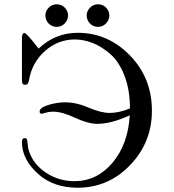

<svg xmlns="http://www.w3.org/2000/svg" viewBox="-20 -859 818 901"><path d="M83 -191.9Q83 -210.9 95.2 -210.9Q106.4 -210.9 107.9 -199.2Q108.9 -196.3 109.4 -186.5Q109.9 -176.8 111.8 -166.3Q113.8 -155.8 118.2 -144Q140.1 -84 199 -46.4Q257.8 -8.8 329.1 -8.8Q435.1 -8.8 508.1 -95.5Q581.1 -182.1 588.9 -317.9Q502 -277.8 438 -277.8Q393.1 -277.8 332 -306.4Q271 -335 230 -335Q210 -335 194.1 -330.1Q178.2 -325.2 176.8 -325.2Q165.5 -325.2 166 -335.9Q166 -354 207 -366.5Q248 -378.9 285.2 -378.9Q338.4 -378.9 395.8 -354Q453.1 -329.1 495.1 -329.1Q538.1 -329.1 589.8 -350.1Q589.8 -437 564.5 -502.9Q539.1 -568.8 498.5 -604.5Q458 -640.1 415.5 -657Q373 -673.8 331.1 -673.8Q252.9 -673.8 191.9 -620.4Q130.9 -566.9 116.2 -483.9Q114.3 -474.1 111.8 -469.2Q107.9 -461.4 97.2 -460.9Q83 -460.9 83 -480V-680.2Q83 -704.1 95.2 -704.1Q105 -704.1 161.1 -630.9Q239.3 -705.1 344.2 -705.1Q486.3 -705.1 589.6 -599.1Q692.9 -493.2 692.9 -338.9Q692.9 -190.9 590.8 -84.5Q488.8 22 344.2 22Q229 22 156 -45.4Q83 -112.8 83 -191.9ZM246.1 -838.9Q269 -838.9 284.2 -823Q299.3 -807.1 299.3 -786.1Q299.3 -765.1 283.7 -749Q268.1 -732.9 246.1 -732.9Q223.1 -732.9 208 -749Q192.9 -765.1 192.9 -786.1Q192.9 -807.1 208.5 -823Q224.1 -838.9 246.1 -838.9ZM439.9 -838.9Q462.9 -838.9 478 -823Q493.2 -807.1 493.2 -786.1Q493.2 -765.1 477.5 -749Q461.9 -732.9 439.9 -732.9Q417 -732.9 401.9 -749Q386.7 -765.1 386.7 -786.1Q386.7 -807.1 402.3 -823Q418 -838.9 439.9 -838.9Z"/></svg>

Font: CMU Serif Upright Italic
Style: UprightItalic
Weight: 500
Version: Version 0.7.0